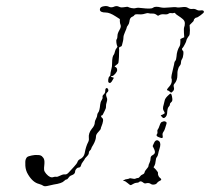

<svg xmlns="http://www.w3.org/2000/svg" viewBox="-20 -632 704 644"><path d="M502 -160Q508 -164 514 -158Q521 -151 515 -133Q512 -124 510.5 -116Q509 -108 506 -105Q503 -102 502 -91.5Q501 -81 498 -76L495 -71L503 -63Q511 -54 510 -51Q509 -49 511 -43.5Q513 -38 516 -36Q526 -29 515 -25Q509 -22 506.5 -18Q504 -14 497 -13Q490 -12 486 -15Q479 -20 469 -17Q464 -16 460 -20Q451 -27 446 -21Q444 -19 438.5 -19Q433 -19 426.5 -15Q420 -11 418 -11Q416 -11 408 -18Q400 -25 396 -25Q389 -25 398 -29Q401 -31 405 -31Q412 -32 414 -33.5Q416 -35 423.5 -33Q431 -31 435 -33Q439 -35 442.5 -35Q446 -35 449.5 -40Q453 -45 458.5 -47Q464 -49 465 -54Q466 -59 472 -65.5Q478 -72 478 -75.5Q478 -79 481.5 -86Q485 -93 485 -100.5Q485 -108 491 -111Q497 -114 499 -118.5Q501 -123 497 -132L492 -142L495 -149Q498 -157 502 -160ZM529 -225Q533 -226 537 -223Q540 -221 538 -215.5Q536 -210 534 -202.5Q532 -195 528 -189.5Q524 -184 525.5 -177.5Q527 -171 524.5 -169.5Q522 -168 515 -171Q501 -175 507 -183Q509 -185 508 -190Q507 -195 509.5 -198Q512 -201 515.5 -211.5Q519 -222 523 -223Q527 -224 529 -225ZM552 -318Q556 -318 558 -301Q559 -293 554.5 -289.5Q550 -286 550 -282Q550 -278 546 -274Q542 -270 541 -258Q541 -242 532 -237Q528 -234 523 -240L519 -245L526 -248Q532 -251 532.5 -252.5Q533 -254 530 -259Q524 -266 529 -281Q531 -289 532.5 -295.5Q534 -302 542 -310Q550 -318 552 -318ZM335 -335Q338 -339 342 -334Q346 -327 339.5 -322Q333 -317 338 -305Q341 -299 338 -290Q335 -281 335.5 -275Q336 -269 331.5 -261Q327 -253 325.5 -249Q324 -245 322 -245Q319 -245 319 -242.5Q319 -240 322 -237Q327 -234 325.5 -225.5Q324 -217 321 -210Q318 -203 318 -200.5Q318 -198 310 -189.5Q302 -181 302 -175Q302 -163 293 -147Q286 -136 286 -133.5Q286 -131 282 -127.5Q278 -124 278 -119Q278 -114 271 -107Q264 -100 264 -98.5Q264 -97 258.5 -90Q253 -83 252 -78Q250 -70 244 -70Q241 -70 238.5 -68Q236 -66 234 -63Q232 -60 232 -57Q232 -48 220 -44Q214 -42 210 -36Q206 -30 203 -30Q200 -30 195 -25Q188 -17 160 -13Q151 -11 140 -8.5Q129 -6 125 -9Q121 -12 111 -15Q90 -20 74 -47Q66 -60 65 -76Q64 -92 66.5 -98Q69 -104 71 -105Q74 -108 86.5 -110.5Q99 -113 105 -112Q112 -112 115 -111Q118 -110 120 -108.5Q122 -107 125 -103Q130 -97 129 -83Q127 -66 128 -61Q129 -56 135 -49Q148 -34 159 -38Q165 -40 168.5 -39Q172 -38 182 -43Q192 -48 198 -47Q204 -46 211 -54Q218 -62 228 -72.5Q238 -83 240 -89Q242 -95 248 -98Q261 -104 264 -118Q268 -141 276 -156Q279 -162 278 -169Q276 -185 288 -200Q298 -211 298 -222Q298 -226 302 -233.5Q306 -241 306 -245.5Q306 -250 309 -254Q314 -259 316 -281Q317 -290 321 -296Q325 -302 324 -306.5Q323 -311 328 -315.5Q333 -320 333 -327Q333 -334 335 -335ZM328 -611Q339 -613 346 -609Q353 -606 361 -609Q371 -614 380 -609Q386 -606 397 -608Q408 -610 410 -608.5Q412 -607 420.5 -605Q429 -603 436 -605Q443 -607 455 -605Q488 -601 493 -606Q501 -612 520 -607Q529 -605 548 -607Q567 -609 572.5 -607.5Q578 -606 591 -608Q604 -610 610.5 -605.5Q617 -601 625 -602Q633 -603 639 -599.5Q645 -596 652 -597Q664 -599 664 -592Q664 -589 653 -581Q642 -573 639 -573Q637 -573 635 -571.5Q633 -570 631.5 -568Q630 -566 630 -564Q630 -561 623 -555L616 -548L617 -531Q617 -515 614 -512Q612 -510 608.5 -504Q605 -498 605 -495.5Q605 -493 600 -483.5Q595 -474 593 -472Q590 -470 590.5 -467Q591 -464 593 -462Q596 -461 595 -450Q594 -439 590.5 -434Q587 -429 587 -422.5Q587 -416 583 -411.5Q579 -407 578 -402Q577 -397 576 -395Q575 -393 575 -380Q575 -362 565 -351Q561 -347 563 -340Q566 -330 558 -324L554 -321L549 -325Q544 -329 542 -329Q536 -329 548 -342Q555 -350 556 -358Q557 -366 555 -369Q553 -373 562 -408Q564 -415 564.5 -420Q565 -425 568 -428Q571 -431 572 -442Q573 -462 583 -478Q585 -482 585 -492V-501L591 -504L598 -507L597 -522Q596 -537 598 -541.5Q600 -546 600 -554Q600 -562 593 -568Q586 -574 578 -579Q570 -584 568 -587Q566 -590 563 -588.5Q560 -587 554.5 -588Q549 -589 545 -586Q541 -583 531.5 -584Q522 -585 516 -582L510 -579L504 -583Q498 -587 491 -586.5Q484 -586 479 -587.5Q474 -589 465.5 -586Q457 -583 445 -584Q433 -585 431 -581.5Q429 -578 424 -576Q415 -573 414 -559Q413 -552 409 -547Q405 -542 405 -539.5Q405 -537 399.5 -525Q394 -513 394 -506Q394 -497 389 -480Q388 -476 383 -475Q379 -473 379 -471Q380 -468 379.5 -461.5Q379 -455 379 -441Q378 -424 377 -421Q376 -418 370 -414Q363 -409 365 -408Q373 -406 373 -397Q373 -392 366.5 -384.5Q360 -377 356 -377Q349 -377 354 -374Q355 -373 357 -373L362 -371L358 -364Q351 -350 345 -355Q342 -357 343 -365Q344 -373 347 -375.5Q350 -378 350 -380Q350 -387 354 -402Q356 -408 356 -420Q356 -443 362 -449Q364 -452 365.5 -459Q367 -466 371 -470.5Q375 -475 373.5 -477Q372 -479 370.5 -488Q369 -497 371.5 -500.5Q374 -504 374 -512Q374 -520 380.5 -531Q387 -542 384.5 -548Q382 -554 382 -561V-568L368 -577Q348 -590 335 -590Q315 -590 315 -600Q315 -609 328 -611Z"/></svg>

Font: TT2020 Style D
Style: Italic
Weight: 400
Italic angle: -15°
Version: Version 0.2.000